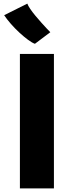

<svg xmlns="http://www.w3.org/2000/svg" viewBox="-20 -1041 408 1061"><path d="M90 0V-743H278V0ZM258 -863 173 -799Q158 -804 135.2 -820.8Q112.5 -837.5 87.2 -860.8Q62 -884 39.8 -909.5Q17.5 -935 3 -957L131 -1021Q135 -1009.5 147 -991.8Q159 -974 175.5 -954.2Q192 -934.5 208.5 -916Q225 -897.5 238.5 -883.2Q252 -869 258 -863Z"/></svg>

Font: Koeln Type Sans ExtraBold
Style: Regular
Weight: 800
Designer: Eben Sorkin
Foundry: Eben Sorkin
Version: Version 2.001